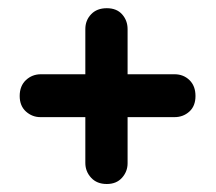

<svg xmlns="http://www.w3.org/2000/svg" viewBox="-20 -575 526 468"><path d="M28 -341Q28 -365.5 43.2 -379.8Q58.5 -394 79.5 -394H405.5Q427 -394 441.8 -379.8Q456.5 -365.5 456.5 -341Q456.5 -316.5 441.5 -303Q426.5 -289.5 405.5 -289.5H78.5Q58.5 -289.5 43.2 -303.2Q28 -317 28 -341ZM240.3 -126.5Q216.1 -126.5 202.1 -141.8Q188 -157 188 -178V-504Q188 -525.5 202.1 -540.2Q216.1 -555 240.3 -555Q264.4 -555 277.7 -540Q291 -525 291 -504V-177Q291 -157 277.5 -141.8Q263.9 -126.5 240.3 -126.5Z"/></svg>

Font: Fraunces 144pt SuperSoft
Style: Bold
Weight: 700
Version: Version 1.000;[b76b70a41]